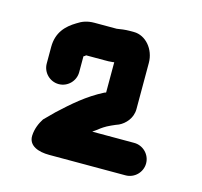

<svg xmlns="http://www.w3.org/2000/svg" viewBox="-72 -774 613 583"><g transform="rotate(15 235.0 -482.5)"><path d="M152 -535V-585C155 -586 157 -588 159 -590H216C226 -590 234 -590 241 -591C242 -591 244 -591 247 -592V-497C246 -496 245 -496 242 -495C191 -469 153 -435 114 -399L83 -368C74 -354 65 -335 64 -312C63 -280 95 -269 129 -269H369C397 -269 420 -292 420 -320C420 -348 397 -371 369 -371H237L251 -381C256 -385 261 -389 266 -392C276 -399 299 -409 310 -413C329 -422 349 -443 349 -472V-617C349 -660 318 -696 281 -696H267C255 -696 239 -694 228 -692H158C136 -692 120 -686 105 -676C75 -658 50 -633 50 -587V-535C50 -507 73 -484 101 -484C129 -484 152 -507 152 -535Z"/></g></svg>

Font: Electronic
Style: UltBlk
Weight: 500
Version: Version 1.011